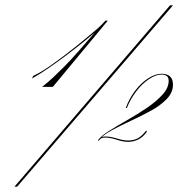

<svg xmlns="http://www.w3.org/2000/svg" viewBox="-20 -526 665 716"><path d="M99 -233 104 -243Q130 -255 162 -277Q194 -299 226.5 -324Q259 -349 287.5 -372.5Q316 -396 335.5 -412.5Q355 -429 359 -434L364 -432Q360 -427 340 -410Q320 -393 290.5 -369Q261 -345 227 -319.5Q193 -294 159.5 -271Q126 -248 99 -233ZM373 -449H382L177 -202H137Q161 -221 179 -238Q197 -255 219.5 -277.5Q242 -300 274.5 -337Q307 -374 359 -434ZM34 170 614 -506H625L44 170ZM625 -210Q625 -181 602 -157Q579 -133 543.5 -113.5Q508 -94 469 -76Q430 -58 397.5 -40.5Q365 -23 349 -4V-6Q354 -11 358.5 -14Q363 -17 373 -17Q392 -17 416 -9.5Q440 -2 458 -2Q477 -2 492.5 -9.5Q508 -17 525 -39L528 -35Q513 -14 495 -5.5Q477 3 458 3Q439 3 415 -5Q391 -13 372 -13Q361 -13 356 -9Q351 -5 346 0V-4Q357 -19 387 -38Q417 -57 455 -78.5Q493 -100 527.5 -123.5Q562 -147 585.5 -172.5Q609 -198 609 -225Q609 -248 582 -248Q561 -248 535 -230.5Q509 -213 487.5 -184.5Q466 -156 453 -123H449Q461 -157 483 -186.5Q505 -216 532 -233.5Q559 -251 582 -251Q625 -251 625 -210Z"/></svg>

Font: Ballet 24pt
Style: Regular
Weight: 400
Designer: Maximiliano R. Sproviero
Foundry: Omnibus-Type
Version: Version 1.100